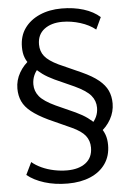

<svg xmlns="http://www.w3.org/2000/svg" viewBox="-60 -758 669 991"><g transform="rotate(-5 274.5 -262.5)"><path d="M251 189Q185 189 130.5 172Q76 155 41 126L72 62Q93 80 122.5 93.5Q152 107 186 114Q220 121 253 121Q314 121 350 93.5Q386 66 386 14Q386 -21 366 -47Q346 -73 296 -96L179 -149Q125 -175 93 -200.5Q61 -226 47.5 -255.5Q34 -285 34 -322Q34 -365 56 -403.5Q78 -442 115 -468L107 -442Q93 -457 84.5 -479.5Q76 -502 76 -533Q76 -590 104.5 -630Q133 -670 183 -692Q233 -714 297 -714Q359 -714 410.5 -698Q462 -682 495 -652L466 -590Q434 -616 387.5 -630.5Q341 -645 295 -645Q237 -645 201 -617.5Q165 -590 165 -539Q165 -503 185.5 -477.5Q206 -452 256 -428L372 -376Q427 -351 458.5 -325Q490 -299 503.5 -269.5Q517 -240 517 -203Q517 -160 495.5 -121.5Q474 -83 437 -57L445 -83Q458 -68 466.5 -45Q475 -22 475 9Q475 65 447 105.5Q419 146 368.5 167.5Q318 189 251 189ZM118 -336Q118 -301 140.5 -273.5Q163 -246 223 -218L323 -173Q359 -156 383 -138.5Q407 -121 422 -104L396 -102Q435 -138 435 -188Q435 -224 412 -251.5Q389 -279 329 -307L229 -352Q193 -369 169 -386.5Q145 -404 130 -421L156 -422Q137 -405 127.5 -383Q118 -361 118 -336Z"/></g></svg>

Font: Mulish ExtraLight Medium
Style: Regular
Weight: 500
Version: Version 3.603